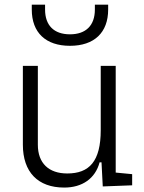

<svg xmlns="http://www.w3.org/2000/svg" viewBox="-20 -803 626 832"><path d="M258.3 9.8C336.9 9.8 393.1 -29.8 411.6 -99.6H419.9L425.3 4.9L552.7 0V-48.3L481.4 -55.2V-517.6H416.5V-239.3C416.5 -103.5 366.7 -51.3 271.5 -51.3C191.4 -51.3 144 -95.7 144 -175.8V-517.6H79.1V-175.8C79.1 -57.6 144 9.8 258.3 9.8ZM283.2 -604.5C388.2 -604.5 448.7 -661.6 448.7 -761.7V-782.7H391.1V-761.7C391.1 -692.9 352.5 -654.3 283.2 -654.3C213.9 -654.3 175.3 -692.9 175.3 -761.7V-782.7H117.7V-761.7C117.7 -661.6 178.2 -604.5 283.2 -604.5Z"/></svg>

Font: Cascadia Code Light
Style: Regular
Weight: 300
Monospace: yes
Designer: Aaron Bell
Foundry: Saja Typeworks
Version: Version 2404.023